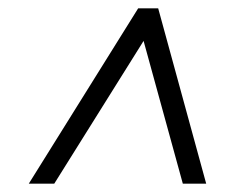

<svg xmlns="http://www.w3.org/2000/svg" viewBox="-20 -690 583 460"><path d="M49 -250 311 -670H359L474 -250H418L324 -592L110 -250Z"/></svg>

Font: Spectral SC SemiBold
Style: Italic
Weight: 600
Italic angle: -10°
Designer: Jean-Baptiste Levee
Foundry: Production Type
Version: Version 2.001